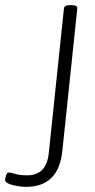

<svg xmlns="http://www.w3.org/2000/svg" viewBox="-32 -722 372 748"><path d="M69 6Q55 6 36 3Q17 0 2.5 -6Q-12 -12 -12 -21Q-12 -26 -8.5 -38Q-5 -50 2 -50Q10 -50 27.5 -44.5Q45 -39 74 -39Q149 -39 158 -125L217 -688Q218 -702 240 -702H248Q271 -702 269 -688L211 -135Q197 6 69 6Z"/></svg>

Font: Asap Condensed Condensed ExtraLight
Style: Italic
Weight: 200
Width: 3
Italic angle: -6°
Designer: Pablo Cosgaya
Foundry: Omnibus-Type
Version: Version 3.001; ttfautohint (v1.8.4.7-5d5b)